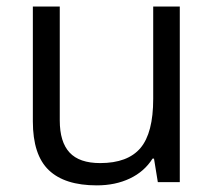

<svg xmlns="http://www.w3.org/2000/svg" viewBox="-20 -555 654 585"><path d="M162.1 -535.2V-188Q162.1 -122.6 191.9 -90.3Q221.7 -58.1 285.2 -58.1Q369.1 -58.1 408 -104Q446.8 -149.9 446.8 -253.9V-535.2H527.8V0H460.9L449.2 -71.8H444.8Q419.9 -32.2 375.7 -11.2Q331.5 9.8 274.9 9.8Q177.2 9.8 128.7 -36.6Q80.1 -83 80.1 -185.1V-535.2Z"/></svg>

Font: f04114697
Style: Regular
Weight: 400
Foundry: Ascender Corporation
Version: Version 1.10